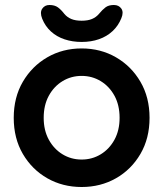

<svg xmlns="http://www.w3.org/2000/svg" viewBox="-20 -739 654 769"><path d="M579 -267Q579 -185 542.5 -122.5Q506 -60 444.5 -25Q383 10 307 10Q231 10 169.5 -25Q108 -60 71.5 -122.5Q35 -185 35 -267Q35 -349 71.5 -411.5Q108 -474 169.5 -509.5Q231 -545 307 -545Q383 -545 444.5 -509.5Q506 -474 542.5 -411.5Q579 -349 579 -267ZM459 -267Q459 -318 438.5 -355.5Q418 -393 383.5 -414Q349 -435 307 -435Q265 -435 230.5 -414Q196 -393 175.5 -355.5Q155 -318 155 -267Q155 -217 175.5 -179.5Q196 -142 230.5 -121Q265 -100 307 -100Q349 -100 383.5 -121Q418 -142 438.5 -179.5Q459 -217 459 -267ZM307 -571Q270 -571 238.5 -581.5Q207 -592 184 -613Q161 -634 149 -664Q139 -689 149 -704Q159 -719 178 -719Q199 -719 212 -709.5Q225 -700 238 -683Q249 -670 265.5 -663Q282 -656 307 -656Q332 -656 348.5 -663Q365 -670 376 -683Q390 -700 402.5 -709.5Q415 -719 436 -719Q456 -719 466 -704.5Q476 -690 466 -666Q454 -636 431 -614.5Q408 -593 376.5 -582Q345 -571 307 -571Z"/></svg>

Font: Quicksand Variable Light
Style: Regular
Weight: 300
Designer: Andrew Paglinawan
Foundry: Andrew Paglinawan
Version: Version 3.004